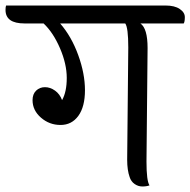

<svg xmlns="http://www.w3.org/2000/svg" viewBox="-68 -671 690 696"><path d="M393 -92 397 -499Q397 -571 386 -586H150Q191 -539 215.5 -471.5Q240 -404 240 -344Q240 -284 216 -251Q192 -218 151.5 -218Q111 -218 80.5 -244.5Q50 -271 50 -308Q50 -330 63 -342.5Q76 -355 95 -355Q114 -355 131.5 -342.5Q149 -330 157 -308Q174 -338 174 -388.5Q174 -439 149.5 -496Q125 -553 90 -586H21Q-48 -586 -48 -635Q-48 -645 -46 -651H532Q565 -651 583.5 -638.5Q602 -626 602 -609Q602 -592 598 -586H441Q467 -568 467 -497L463 -85Q463 -15 474 1Q463 5 448 5Q433 5 420 -4Q407 -13 402 -29Q393 -54 393 -92Z"/></svg>

Font: Laila
Style: Regular
Weight: 400
Designer: Hitesh Malaviya
Foundry: Indian Type Foundry
Version: Version 1.302;PS 1.0;hotconv 1.0.78;makeotf.lib2.5.61930; tt